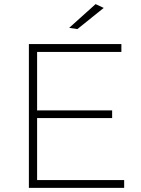

<svg xmlns="http://www.w3.org/2000/svg" viewBox="-20 -914 686 934"><path d="M584 0H120.5V-699.5H570.5V-661.5H160.5V-377H525.5V-339.5H160.5V-38H584ZM356.5 -772.5 316.5 -778.5 445 -894 484.5 -875.5Z"/></svg>

Font: Argentum Novus ExtraLight
Style: Regular
Weight: 250
Designer: Julieta Ulanovsky (font) & Cristiano Sobral (main changes)
Foundry: Julieta Ulanovsky (font) & Cristiano Sobral (main changes)
Version: Version 3.00;November 27, 2020;FontCreator 13.0.0.2655 64-bi